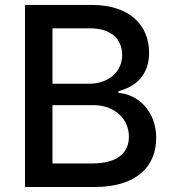

<svg xmlns="http://www.w3.org/2000/svg" viewBox="-20 -747 694 767"><path d="M79.9 0H358.7C527.7 0 604 -84.2 604 -195.7C604 -308.2 525.2 -371.8 453.1 -375.7V-382.8C519.9 -399.9 575.6 -445.3 575.6 -536.2C575.6 -643.8 501.1 -727.3 346.2 -727.3H79.9ZM189.6 -94.1V-327.1H351.9C440 -327.1 495 -270.2 495 -201C495 -139.9 453.5 -94.1 348 -94.1ZM189.6 -412.6V-633.9H339.5C426.5 -633.9 468 -588.1 468 -527.7C468 -457.4 410.5 -412.6 336.6 -412.6Z"/></svg>

Font: Magic Ui Pro Medium
Style: Regular
Weight: 500
Designer: Stefan Endress, Andreas Faust
Version: Version 1.000;FEAKit 1.0